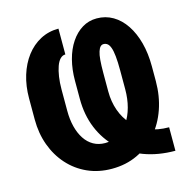

<svg xmlns="http://www.w3.org/2000/svg" viewBox="-107 -826 934 941"><g transform="rotate(-15 360.0 -355.5)"><path d="M669.9 -113.8V5.4Q583 5.4 511.7 -21.2Q440.4 -47.9 389.4 -96.7Q338.4 -145.5 310.8 -212.6Q283.2 -279.8 283.2 -361.3V-453.6Q283.2 -510.3 295.9 -559.1Q308.6 -607.9 333 -644.3Q357.4 -680.7 390.6 -700.9Q423.8 -721.2 464.4 -721.2Q509.3 -721.2 546.4 -699.5Q583.5 -677.7 610.1 -637.9Q636.7 -598.1 651.1 -543.9Q665.5 -489.7 665.5 -424.3V-349.6Q665.5 -273.4 642.8 -208Q620.1 -142.6 577.6 -93.5Q535.2 -44.4 477.1 -17.1Q418.9 10.3 347.7 10.3Q279.8 10.3 224.1 -14.9Q168.5 -40 127.9 -85.2Q87.4 -130.4 65.4 -190.7Q43.5 -251 43.5 -320.8V-428.7Q43.5 -490.7 59.8 -543.9Q76.2 -597.2 106.4 -637Q136.7 -676.8 178.5 -699Q220.2 -721.2 271 -721.2V-590.3Q256.3 -590.3 244.6 -578.4Q232.9 -566.4 225.1 -544.4Q217.3 -522.5 212.9 -493.2Q208.5 -463.9 208.5 -429.7V-320.8Q208.5 -276.9 217.8 -240.2Q227.1 -203.6 244.9 -176.5Q262.7 -149.4 288.6 -134.8Q314.5 -120.1 347.7 -120.1Q384.8 -120.1 414.8 -137.5Q444.8 -154.8 466.3 -186Q487.8 -217.3 499 -259Q510.3 -300.8 510.3 -349.6V-444.8Q510.3 -488.8 507.3 -517.1Q504.4 -545.4 498.5 -561.5Q492.7 -577.6 484.1 -584.2Q475.6 -590.8 464.4 -590.8Q455.6 -590.8 448.7 -584Q441.9 -577.1 436.8 -561.5Q431.6 -545.9 429.4 -519.5Q427.2 -493.2 427.2 -454.1V-360.4Q427.2 -308.6 443.1 -263.7Q459 -218.8 490.2 -185.1Q521.5 -151.4 566.4 -132.6Q611.3 -113.8 669.9 -113.8Z"/></g></svg>

Font: Roboto Condensed ExtraBold
Style: Regular
Weight: 800
Designer: Christian Robertson
Foundry: Google
Version: Version 3.008; 2023